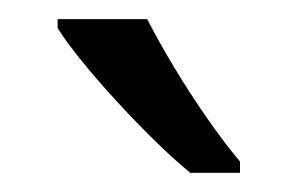

<svg xmlns="http://www.w3.org/2000/svg" viewBox="-20 -786 310 200"><path d="M133.3 -766.1Q145 -743.2 161.6 -715.6Q178.2 -688 196.3 -662.1Q214.4 -636.2 230 -617.7V-606H178.2Q161.6 -619.6 141.8 -638.9Q122.1 -658.2 102.3 -679.7Q82.5 -701.2 66.2 -721.2Q49.8 -741.2 40 -756.8V-766.1Z"/></svg>

Font: Open Sans SemiCondensed
Style: Regular
Weight: 400
Width: 4
Designer: Monotype Design Team
Foundry: Monotype Imaging Inc.
Version: Version 3.000